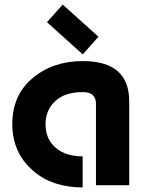

<svg xmlns="http://www.w3.org/2000/svg" viewBox="-20 -816 672 846"><path d="M256.3 -795.9 413.6 -654.3 344.7 -576.2 187 -718.3ZM549.3 0H402.8V-359.4Q402.8 -410.2 344.2 -410.2Q266.1 -410.2 223.6 -370.6Q180.7 -331.1 180.7 -268.1Q180.7 -204.1 224.1 -166Q269 -127 344.2 -127V9.8Q212.4 9.8 128.9 -61Q34.2 -141.1 34.2 -269Q34.2 -397 123.8 -471.9Q213.4 -546.9 344.2 -546.9Q549.3 -546.9 549.3 -370.1Z"/></svg>

Font: Newest Shape
Style: Bold
Weight: 700
Designer: Wojciech Kalinowski "wmk69" (wmk69@o2.pl)
Foundry: Wojciech Kalinowski "wmk69" (wmk69@o2.pl)
Version: Version 1.0.0; 2022-02-24